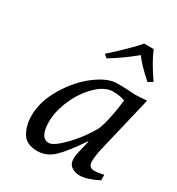

<svg xmlns="http://www.w3.org/2000/svg" viewBox="-161 -756 801 868"><g transform="rotate(30 239.5 -321.5)"><path d="M353 -219.2Q364.3 -247.1 373 -288.6Q381.8 -330.1 384.8 -357.4L388.2 -384.8Q363.3 -394.5 326.2 -395Q283.2 -395 239 -351.6Q194.8 -308.1 168.5 -247.1Q142.1 -186 142.1 -132.8Q142.1 -47.9 189 -47.9Q213.9 -47.9 265.4 -101.1Q316.9 -154.3 353 -219.2ZM408.2 -138.2Q400.4 -104 399.9 -74.2Q399.9 -42 429.2 -42Q451.2 -42 477.1 -48.8L479 -45.9V-20Q419.9 9.8 383.8 9.8Q357.9 9.8 339.8 -3.2Q321.8 -16.1 321.8 -43Q321.8 -62 329.1 -89.8L341.8 -142.1L339.8 -144Q285.6 -63 247.8 -26.6Q210 9.8 162.1 9.8Q105 9.8 82.5 -27.6Q60.1 -64.9 60.1 -117.2Q60.1 -191.4 106 -267.8Q151.9 -344.2 213.4 -390.1Q274.9 -436 323.2 -436Q376.5 -436 402.8 -433.1Q414.1 -431.2 445.1 -433.6Q476.1 -436 479 -436ZM388.2 -652.8Q409.7 -599.1 461.9 -523.9L438 -509.8Q378.4 -562.5 351.1 -600.1Q297.4 -554.7 224.6 -509.8L207.5 -523.9Q297.4 -604.5 338.4 -652.8Z"/></g></svg>

Font: Linux Biolinum O
Style: Italic
Weight: 400
Italic angle: -12°
Designer: Philipp H. Poll
Foundry: Philipp H. Poll
Version: Version 1.1.3